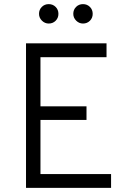

<svg xmlns="http://www.w3.org/2000/svg" viewBox="-20 -910 656 930"><path d="M106 -700H496V-633H176V-395H399V-329H176V-67H518V0H106ZM169 -843Q169 -863 182.5 -876.5Q196 -890 216 -890Q236 -890 249.5 -876.5Q263 -863 263 -843Q263 -823 249.5 -809.5Q236 -796 216 -796Q197 -796 183 -810Q169 -824 169 -843ZM335 -843Q335 -863 348.5 -876.5Q362 -890 382 -890Q402 -890 415.5 -876.5Q429 -863 429 -843Q429 -823 415.5 -809.5Q402 -796 382 -796Q363 -796 349 -810Q335 -824 335 -843Z"/></svg>

Font: Overpass Mono Light
Style: Regular
Weight: 300
Monospace: yes
Designer: Delve Withrington, Dave Bailey
Foundry: Delve Fonts
Version: Version 1.000;DELV;Overpass